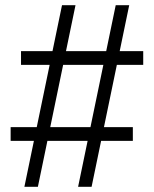

<svg xmlns="http://www.w3.org/2000/svg" viewBox="-20 -720 593 740"><path d="M281 0 426 -700H478L333 0ZM21 -177V-230H492V-177ZM74 0 219 -700H271L126 0ZM61 -470V-523H532V-470Z"/></svg>

Font: REM Medium ExtraLight
Style: Regular
Weight: 250
Version: Version 1.005;gftools[0.9.28]